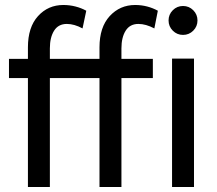

<svg xmlns="http://www.w3.org/2000/svg" viewBox="-20 -750 871 770"><path d="M16 -437V-514H92V-560Q92 -641 132.5 -685.5Q173 -730 234 -730Q259 -730 282.5 -724Q306 -718 326 -707L311 -636Q278 -654 248 -654Q214 -654 197 -627Q180 -600 180 -556V-514H379V-560Q379 -641 420 -685.5Q461 -730 522 -730Q547 -730 570 -724Q593 -718 613 -707L599 -636Q565 -654 535 -654Q501 -654 484 -627Q467 -600 467 -556V-514H593V-437H467V0H379V-437H180V0H92V-437ZM656 -668Q656 -692 673 -709Q690 -726 714 -726Q738 -726 755 -709Q772 -692 772 -668Q772 -644 755 -627Q738 -610 714 -610Q690 -610 673 -627Q656 -644 656 -668ZM670 0V-515H758V0Z"/></svg>

Font: Radio Canada Condensed
Style: Regular
Weight: 400
Width: 3
Designer: Charles Daoud, Etienne Aubert Bonn, Alexandre Saumier Demers, Jacques Le Bailly
Foundry: Radio-Canada
Version: Version 2.104; ttfautohint (v1.8.4.7-5d5b);gftools[0.9.28.de